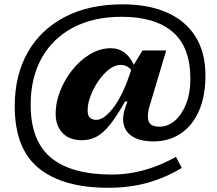

<svg xmlns="http://www.w3.org/2000/svg" viewBox="-20 -739 1001 886"><path d="M687.5 -86.5Q622 -86.5 585.8 -112.8Q549.5 -139 548 -186Q547.5 -211.5 559 -245L568 -270.5H557Q518 -201.5 486.8 -162.8Q455.5 -124 425 -108Q394.5 -92 358 -92Q301.5 -92 270 -124Q238.5 -156 237 -208Q235.5 -260.5 256 -314.8Q276.5 -369 312.5 -414.8Q348.5 -460.5 395 -488.5Q441.5 -516.5 491.5 -516.5Q562 -516.5 597.5 -440L637.5 -506H747L672.5 -257Q666.5 -239 664.5 -225.2Q662.5 -211.5 662.5 -200Q663 -175 676 -164.8Q689 -154.5 716 -154.5Q755 -154.5 787.2 -182.5Q819.5 -210.5 839 -260Q858.5 -309.5 858.5 -374Q858.5 -522 776.8 -591.8Q695 -661.5 541.5 -661.5Q411 -661.5 316.8 -611.5Q222.5 -561.5 172 -470.5Q121.5 -379.5 121.5 -255.5Q121.5 -88.5 215.5 -11Q309.5 66.5 497 66.5Q645.5 66.5 792 -15L819 36Q743 81.5 660.5 104.5Q578 127.5 479 127.5Q270.5 127.5 159.2 37.5Q48 -52.5 48 -249Q48 -392 108 -497.5Q168 -603 279.8 -661Q391.5 -719 546 -719Q664.5 -719 750 -681.5Q835.5 -644 881.8 -570.8Q928 -497.5 928 -390.5Q928 -295 898 -227Q868 -159 814 -122.8Q760 -86.5 687.5 -86.5ZM384.5 -226.5Q385 -186 425 -186Q448 -186 474.2 -209.8Q500.5 -233.5 525 -274.8Q549.5 -316 568.5 -368L585.5 -415.5Q567.5 -439.5 536 -439.5Q509.5 -439.5 482.5 -418.2Q455.5 -397 433 -363.8Q410.5 -330.5 397 -294Q383.5 -257.5 384.5 -226.5Z"/></svg>

Font: Newsreader 6pt SemiBold
Style: Regular
Weight: 600
Designer: Hugues Gentile
Foundry: Production Type
Version: Version 1.003; ttfautohint (v1.8.3)